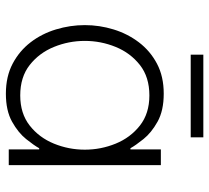

<svg xmlns="http://www.w3.org/2000/svg" viewBox="-50 -668 728 669"><g transform="rotate(90 314.5 -334.0)"><path d="M171 -634V-678H459V-634ZM307 -540Q366 -540 404.5 -518.5Q443 -497 465 -469.5Q487 -442 497 -424H501V-530H556V0H501V-106H497Q487 -88 465 -60.5Q443 -33 404.5 -11.5Q366 10 307 10Q247 10 202.5 -13.5Q158 -37 128 -76Q98 -115 83 -164.5Q68 -214 68 -265Q68 -316 83 -365Q98 -414 128 -453.5Q158 -493 202.5 -516.5Q247 -540 307 -540ZM313 -490Q249 -490 207 -457Q165 -424 144 -372.5Q123 -321 123 -265Q123 -209 144 -157.5Q165 -106 207 -73Q249 -40 313 -40Q376 -40 418 -73Q460 -106 481 -157.5Q502 -209 502 -265Q502 -321 481 -372.5Q460 -424 418 -457Q376 -490 313 -490Z"/></g></svg>

Font: Be Vietnam Pro ExtraLight
Style: Regular
Weight: 200
Designer: Lam Bao, Tony Le, Vietanh Nguyen
Foundry: Yellow Type Foundry
Version: Version 1.002; ttfautohint (v1.8.3)